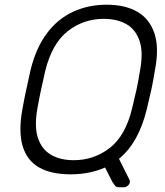

<svg xmlns="http://www.w3.org/2000/svg" viewBox="-20 -730 702 815"><path d="M484 65Q473 65 467 56.5Q461 48 457 42L426 -19Q360 10 280 10Q197 10 145.5 -19.5Q94 -49 76 -110.5Q58 -172 75 -266Q83 -311 91.5 -350Q100 -389 110 -434Q133 -527 179 -588.5Q225 -650 290 -680Q355 -710 433 -710Q511 -710 563 -680Q615 -650 635.5 -588.5Q656 -527 638 -434Q631 -389 622.5 -350Q614 -311 603 -266Q568 -123 485 -56L530 34Q532 38 531 45Q529 53 521.5 59Q514 65 506 65ZM293 -50Q379 -50 446 -102Q513 -154 541 -271Q552 -316 559.5 -350Q567 -384 574 -429Q589 -507 572.5 -556Q556 -605 516.5 -627.5Q477 -650 420 -650Q335 -650 268 -598Q201 -546 172 -429Q162 -384 154.5 -350Q147 -316 139 -271Q125 -193 141 -144.5Q157 -96 196.5 -73Q236 -50 293 -50Z"/></svg>

Font: Rubik Light Light
Style: Italic
Weight: 300
Italic angle: -12°
Version: Version 2.104